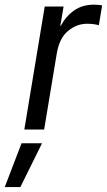

<svg xmlns="http://www.w3.org/2000/svg" viewBox="-83 -543 448 805"><path d="M19 0 104.5 -515.6H183.6L169.9 -434.6H171.9Q192.9 -474.6 227.5 -499Q262.2 -523.4 310.5 -523.4Q321.8 -523.4 331.1 -522.5Q340.3 -521.5 345.2 -520.5L331.5 -437.5Q326.7 -439 313.2 -441.2Q299.8 -443.4 281.7 -443.4Q238.8 -443.4 202.1 -413.1Q165.5 -382.8 154.8 -317.4L102.1 0ZM-63 241.2 7.3 57.6H93.3L2.4 241.2Z"/></svg>

Font: Inter Display
Style: Italic
Weight: 400
Italic angle: -9.39999°
Designer: Rasmus Andersson
Foundry: rsms
Version: Version 4.000;git-a52131595